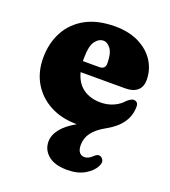

<svg xmlns="http://www.w3.org/2000/svg" viewBox="-134 -595 827 932"><g transform="rotate(20 279.0 -129.0)"><path d="M460.5 165.5Q446 195.5 409.2 216.8Q372.5 238 319.5 238Q255 238 221.5 210.2Q188 182.5 187.5 140Q188 70 288 13.5Q209 13.5 149.8 -18Q90.5 -49.5 57.5 -105Q24.5 -160.5 24.5 -233.5Q24.5 -310 56.5 -369.5Q88.5 -429 150.2 -462.8Q212 -496.5 301.5 -496.5Q374 -496.5 426 -470.2Q478 -444 505.8 -400.2Q533.5 -356.5 533.5 -303.5Q533.5 -268.5 511.8 -249.5Q490 -230.5 450 -230.5H219Q233 -177 269.8 -151Q306.5 -125 360 -125Q394 -125 424.8 -138.2Q455.5 -151.5 476.5 -176Q498.5 -194 509.5 -192.5Q518 -192 524.8 -186Q531.5 -180 531.5 -165.5Q531.5 -74 430.5 -18Q382.5 8.5 361.5 37.2Q340.5 66 340.5 101Q340.5 127 350.8 139Q361 151 377 151Q396.5 151 417 131.5Q424.5 124 432 120.5Q439.5 117 448.5 120Q458 123 464 134.8Q470 146.5 460.5 165.5ZM211 -300.5Q211 -292 211 -284.5H295.5Q326.5 -284.5 326.5 -314Q326.5 -366 309.5 -389Q292.5 -412 272 -412Q247.5 -412 229.2 -387Q211 -362 211 -300.5Z"/></g></svg>

Font: Fraunces 9pt S050 Black
Style: Regular
Weight: 900
Version: Version 1.000; ttfautohint (v1.8.3)